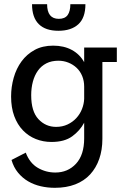

<svg xmlns="http://www.w3.org/2000/svg" viewBox="-20 -674 594 917"><path d="M469 -378V-11Q469 42 454 85Q439 128 410.5 159Q382 190 339.5 206.5Q297 223 242 223Q207 223 174.5 215.5Q142 208 114.5 192Q87 176 66 150.5Q45 125 35 90L103 55Q122 105 160.5 127.5Q199 150 244 150Q304 150 343 108Q382 66 382 -13V-88Q362 -50 325 -23Q288 4 226 4Q186 4 151 -10Q116 -24 89.5 -51.5Q63 -79 48 -119.5Q33 -160 33 -213Q33 -259 45.5 -303Q58 -347 83 -381Q108 -415 145.5 -435.5Q183 -456 234 -456Q285 -456 323 -435.5Q361 -415 382 -377V-447H538V-378ZM382 -260Q382 -288 372.5 -311Q363 -334 346 -350Q329 -366 306.5 -375Q284 -384 259 -384Q226 -384 201.5 -371.5Q177 -359 161 -336.5Q145 -314 137 -284Q129 -254 129 -219Q129 -142 163.5 -105Q198 -68 248 -68Q278 -68 302.5 -79.5Q327 -91 344.5 -110Q362 -129 371.5 -153Q381 -177 382 -202ZM388 -654Q388 -589 354 -558Q320 -527 259 -527Q197 -527 165 -559Q133 -591 133 -654H205Q205 -584 261 -584Q290 -584 303 -602Q316 -620 316 -654Z"/></svg>

Font: Zilla Slab Medium
Style: Regular
Weight: 500
Designer: Typotheque.com
Foundry: Typotheque type foundry
Version: Version 1.1; 2017